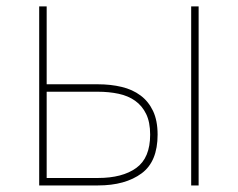

<svg xmlns="http://www.w3.org/2000/svg" viewBox="-20 -565 725 585"><path d="M99.4 -545.5H122.2V-308.2H278.4Q317.5 -308.2 350.7 -300.2Q383.9 -292.3 408.2 -274.1Q432.5 -256 446.4 -226.7Q460.2 -197.4 460.2 -154.8Q460.2 -72.8 411.6 -36.9Q361.9 0 278.4 0H99.4ZM122.2 -285.5V-22.7H278.4Q353 -22.7 395.2 -53.3Q437.5 -83.8 437.5 -154.8Q437.5 -192.8 425.2 -217.9Q413 -242.9 391.7 -258Q370.4 -273.1 341.3 -279.3Q312.1 -285.5 278.4 -285.5ZM562.5 0V-545.5H585.2V0Z"/></svg>

Font: Inter P Thin
Style: Regular
Weight: 100
Designer: Rasmus Andersson
Foundry: rsms
Version: Version 3.018;git-588b23468